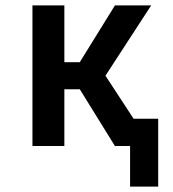

<svg xmlns="http://www.w3.org/2000/svg" viewBox="-20 -540 640 710"><path d="M461 150V0H405L275 -210H218V0H100V-520H218V-310H275L405 -520H539L370 -260L474 -101H565V150Z"/></svg>

Font: Iosevka Extended
Style: Bold
Weight: 700
Width: 7
Monospace: yes
Designer: Belleve Invis
Foundry: Belleve Invis
Version: Version 32.5.0; ttfautohint (v1.8.4)